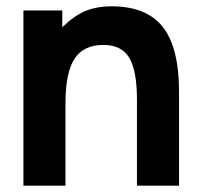

<svg xmlns="http://www.w3.org/2000/svg" viewBox="-20 -587 638 607"><path d="M54 0V-554H177V-501Q214 -537 249.5 -552Q285 -567 333 -567Q443 -567 494.5 -502Q546 -437 546 -297V0H413V-271Q413 -364 388.5 -404.5Q364 -445 307 -445Q244 -445 215.5 -401Q187 -357 187 -261V0Z"/></svg>

Font: Involve
Style: Bold
Weight: 700
Designer: Stefan Peev
Foundry: Context Ltd.
Version: Version 1.001